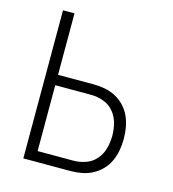

<svg xmlns="http://www.w3.org/2000/svg" viewBox="-102 -754 754 839"><g transform="rotate(15 275.0 -335.0)"><path d="M80 0V-670H132V-392H294Q320 -392 345.5 -387Q371 -382 393.5 -370Q416 -358 434 -339Q452 -320 462.5 -296.5Q473 -273 477.5 -247.5Q482 -222 482 -196Q482 -170 477.5 -144.5Q473 -119 462.5 -95.5Q452 -72 434 -53Q416 -34 393.5 -22Q371 -10 345.5 -5Q320 0 294 0ZM294 -47Q323 -47 350.5 -57Q378 -67 396.5 -89Q415 -111 422.5 -139Q430 -167 430 -196Q430 -225 422.5 -253Q415 -281 396.5 -303Q378 -325 350.5 -335Q323 -345 294 -345H132V-47Z"/></g></svg>

Font: Lode Dark
Style: Regular
Weight: 400
Monospace: yes
Designer: Belleve Invis
Foundry: Belleve Invis
Version: Version 29.2.0; ttfautohint (v1.8.3)